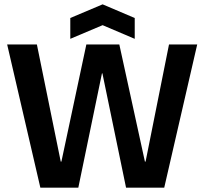

<svg xmlns="http://www.w3.org/2000/svg" viewBox="-20 -865 943 885"><path d="M166 0 13 -660H150L260 -120H263L378 -660H530L648 -120H651L759 -660H889L737 0H561L452 -527H450L341 0ZM304 -686V-782L453 -845L601 -782V-686L453 -749Z"/></svg>

Font: Bricolage Grotesque 96pt SemiBold
Style: Regular
Weight: 600
Designer: Mathieu Triay
Foundry: Atelier Triay
Version: Version 1.001; ttfautohint (v1.8.4.7-5d5b);gftools[0.9.33.de